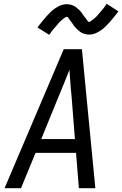

<svg xmlns="http://www.w3.org/2000/svg" viewBox="-20 -995 646 1015"><path d="M4 0 317 -735H413L484 0H397L382 -187H168L91 0ZM198 -260H376L358 -490Q354 -524 352 -558Q350 -592 347 -626Q334 -592 320 -558Q306 -524 292 -490ZM240 -811 178 -850Q191 -867 203 -882Q215 -897 226 -909Q237 -921 247 -931Q257 -941 271.5 -951Q286 -961 301.5 -967Q317 -973 333 -973Q338 -973 343.5 -972Q349 -971 354 -970Q359 -969 363.5 -967Q368 -965 372.5 -963Q377 -961 380.5 -958Q384 -955 387.5 -952Q391 -949 395.5 -945.5Q400 -942 403 -938Q406 -934 409.5 -930.5Q413 -927 415 -923Q417 -919 419.5 -915.5Q422 -912 426 -907.5Q430 -903 433 -898.5Q436 -894 438.5 -891Q441 -888 443.5 -883.5Q446 -879 451 -879Q454 -879 457 -881.5Q460 -884 463.5 -886Q467 -888 471.5 -891.5Q476 -895 478 -897Q480 -899 482.5 -901Q485 -903 487 -905Q489 -907 491.5 -909.5Q494 -912 496.5 -915Q499 -918 501.5 -921Q504 -924 506.5 -927Q509 -930 512 -933.5Q515 -937 518 -940.5Q521 -944 524.5 -948Q528 -952 531 -956.5Q534 -961 537.5 -965.5Q541 -970 544 -975L606 -935Q593 -918 581 -903Q569 -888 558 -876Q547 -864 537 -854Q527 -844 512.5 -834Q498 -824 482.5 -818Q467 -812 451 -812Q446 -812 440.5 -813Q435 -814 430 -815Q425 -816 420.5 -818Q416 -820 411.5 -822Q407 -824 403.5 -827Q400 -830 396.5 -833Q393 -836 388.5 -839.5Q384 -843 381 -847Q378 -851 374.5 -854.5Q371 -858 368.5 -862Q366 -866 364 -869.5Q362 -873 358 -877.5Q354 -882 351 -886.5Q348 -891 345.5 -894.5Q343 -898 340.5 -902Q338 -906 333 -906Q330 -906 326.5 -904Q323 -902 320 -899.5Q317 -897 312 -893.5Q307 -890 305.5 -888Q304 -886 301.5 -884Q299 -882 296.5 -880Q294 -878 292 -875.5Q290 -873 287.5 -870Q285 -867 282.5 -864Q280 -861 277.5 -858Q275 -855 272 -851.5Q269 -848 265.5 -844.5Q262 -841 259 -837Q256 -833 253 -828.5Q250 -824 246.5 -819.5Q243 -815 240 -811Z"/></svg>

Font: Iosevka Extended
Style: Italic
Weight: 400
Width: 7
Italic angle: -9°
Monospace: yes
Designer: Belleve Invis
Foundry: Belleve Invis
Version: Version 32.5.0; ttfautohint (v1.8.4)